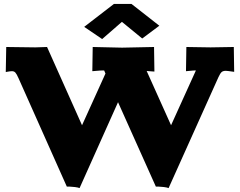

<svg xmlns="http://www.w3.org/2000/svg" viewBox="-20 -964 1240 992"><path d="M568.8 -943.8H659.2L803.2 -831.1L714.8 -765.1L609.9 -851.1L507.8 -762.2L415 -825.2ZM1188 -721.2 1189.9 -592.8Q1153.8 -598.1 1147 -598.1Q1132.3 -598.1 1125 -591.6Q1117.7 -585 1108.9 -565.9L851.1 7.8Q843.3 4.4 826.9 2.4Q810.5 0.5 797.9 0H785.2L589.8 -436L391.1 7.8Q383.3 4.4 366.9 2.4Q350.6 0.5 337.9 0H325.2L75.2 -561Q65.9 -582 59.3 -589.1Q52.7 -596.2 42 -596.2Q37.6 -596.2 31.5 -595.5Q25.4 -594.7 18.8 -593.5Q12.2 -592.3 9.8 -591.8L12.2 -721.2L162.1 -719.2L223.1 -721.2L403.8 -316.9L524.9 -584L518.1 -600.1Q497.6 -600.1 480 -598.1L457 -596.2L459 -721.2L610.8 -717.8L775.9 -721.2L777.8 -594.2L737.8 -597.2L863.8 -316.9L992.2 -600.1Q979.5 -600.1 961.9 -598.1L940.9 -596.2L942.9 -721.2L1067.9 -719.2Z"/></svg>

Font: Zantroke
Style: Regular
Weight: 500
Foundry: gluk
Version: Version 0.36